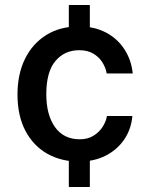

<svg xmlns="http://www.w3.org/2000/svg" viewBox="-20 -743 593 763"><path d="M337 0H253.5V-157H337ZM337 -566H253.5V-723H337ZM294 -638Q354.5 -638 400.5 -614Q446.5 -590 474.2 -547.5Q502 -505 507.5 -451H404Q400 -474.5 386.5 -495.8Q373 -517 350.2 -530.2Q327.5 -543.5 295 -543.5Q236.5 -543.5 200.2 -500.5Q164 -457.5 164 -368.5Q164 -286.5 198.5 -238Q233 -189.5 297 -189.5Q329 -189.5 351.8 -203.8Q374.5 -218 388 -239.2Q401.5 -260.5 405 -282H506Q501.5 -229.5 473.5 -188.5Q445.5 -147.5 399.5 -124.2Q353.5 -101 294 -101Q223 -101 167.8 -132.2Q112.5 -163.5 81 -223.2Q49.5 -283 49.5 -367.5Q49.5 -448 79.2 -508.8Q109 -569.5 163.8 -603.8Q218.5 -638 294 -638Z"/></svg>

Font: Public Sans SemiBold
Style: Regular
Weight: 600
Designer: The Public Sans Project Authors: Dan O. Williams and USWDS (Libre Franklin designed by Pablo Impallari and Rodrigo Fuenz
Version: Version 1.007